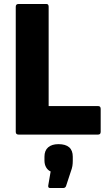

<svg xmlns="http://www.w3.org/2000/svg" viewBox="-20 -675 541 963"><path d="M73 0Q59 0 59 -14V-641Q59 -655 73 -655H213Q224 -655 224 -641V-143H472Q485 -143 485 -129V-14Q485 0 472 0ZM231 268Q220 268 222 255L234 185Q220 179 211.5 164.5Q203 150 203 130V111Q203 80 221.5 64Q240 48 273 48Q345 48 345 111V132Q345 146 343 158Q341 170 335 186L311 259Q307 268 297 268Z"/></svg>

Font: Sofia Sans Black
Style: Regular
Weight: 900
Designer: Botio Nikoltchev, Ani Petrova
Foundry: lettersoup
Version: Version 4.100; ttfautohint (v1.8.3)